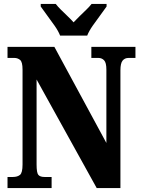

<svg xmlns="http://www.w3.org/2000/svg" viewBox="-20 -951 712 971"><path d="M18 0V-56H45Q68 -56 81 -66.5Q94 -77 94 -119V-599Q94 -638 81.5 -648Q69 -658 53 -658H18V-714H255L518 -228V-599Q518 -634 506.5 -646Q495 -658 478 -658H442V-714H665V-658H630Q611 -658 600 -644.5Q589 -631 589 -595V0H469L165 -549V-119Q165 -77 174 -66.5Q183 -56 205 -56H241V0ZM284 -771Q275 -794 256.5 -820.5Q238 -847 218.5 -873Q199 -899 186 -918V-931H262Q271 -919 287.5 -902.5Q304 -886 322 -869Q340 -852 352 -838Q365 -852 382.5 -869Q400 -886 417 -902.5Q434 -919 443 -931H519V-918Q506 -899 486.5 -873Q467 -847 448.5 -820.5Q430 -794 421 -771Z"/></svg>

Font: Noto Serif Tamil ExtraCondensed Black
Style: Regular
Weight: 900
Width: 2
Designer: Indian Type Foundry, Tom Grace, and the Monotype Design Team
Foundry: Monotype Imaging Inc.
Version: Version 2.004; ttfautohint (v1.8.4.7-5d5b)